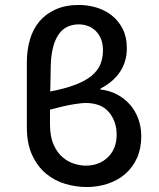

<svg xmlns="http://www.w3.org/2000/svg" viewBox="-20 -740 640 772"><path d="M328 12Q286 12 243 -0.5Q200 -13 165.5 -41.5Q131 -70 109.5 -116Q88 -162 88 -228V-490Q88 -539 100.5 -581.5Q113 -624 139 -654.5Q165 -685 204.5 -702.5Q244 -720 297 -720Q334 -720 368.5 -709.5Q403 -699 430 -677.5Q457 -656 473.5 -623.5Q490 -591 490 -546Q490 -492 462.5 -451Q435 -410 384 -384V-380Q421 -376 451 -360Q481 -344 502.5 -319.5Q524 -295 536 -262.5Q548 -230 548 -192Q548 -143 531 -105Q514 -67 484 -41Q454 -15 414 -1.5Q374 12 328 12ZM184 -474Q183 -445 183 -420Q183 -395 182 -372Q243 -384 283.5 -399.5Q324 -415 348.5 -435.5Q373 -456 383.5 -481.5Q394 -507 394 -538Q394 -564 386 -583.5Q378 -603 364.5 -616Q351 -629 333.5 -635.5Q316 -642 297 -642Q242 -642 214 -599Q186 -556 184 -474ZM325 -74Q379 -74 414 -108Q449 -142 449 -198Q449 -252 418 -289Q387 -326 323 -326Q309 -326 274.5 -320.5Q240 -315 181 -299V-241Q181 -191 195.5 -158.5Q210 -126 232 -107.5Q254 -89 279 -81.5Q304 -74 325 -74Z"/></svg>

Font: Source Code Pro Medium
Style: Regular
Weight: 500
Monospace: yes
Designer: Paul D. Hunt, Teo Tuominen
Foundry: Adobe Systems Incorporated
Version: Version 2.030;PS 1.000;hotconv 16.6.51;makeotf.lib2.5.65220